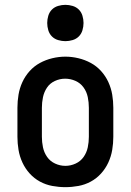

<svg xmlns="http://www.w3.org/2000/svg" viewBox="-20 -765 540 793"><path d="M250 8Q223 8 196 3Q169 -2 145 -15Q121 -28 102.5 -48.5Q84 -69 72.5 -94Q61 -119 56.5 -146Q52 -173 52 -200V-320Q52 -347 56.5 -374Q61 -401 72.5 -426Q84 -451 102.5 -471.5Q121 -492 145 -505Q169 -518 196 -524.5Q223 -531 250 -531Q277 -531 304 -524.5Q331 -518 355 -505Q379 -492 397.5 -471.5Q416 -451 427.5 -426Q439 -401 443.5 -374Q448 -347 448 -320V-200Q448 -173 443.5 -146Q439 -119 427.5 -94Q416 -69 397.5 -48.5Q379 -28 355 -15Q331 -2 304 3Q277 8 250 8ZM250 -80Q272 -80 292.5 -89.5Q313 -99 325.5 -117Q338 -135 342.5 -156.5Q347 -178 347 -200V-320Q347 -342 342.5 -364Q338 -386 325 -404Q312 -422 291.5 -431Q271 -440 249 -440Q227 -440 206.5 -430.5Q186 -421 174 -403Q162 -385 157.5 -363.5Q153 -342 153 -320V-200Q153 -178 157.5 -156.5Q162 -135 174.5 -117Q187 -99 207.5 -89.5Q228 -80 250 -80ZM250 -595Q235 -595 220 -599.5Q205 -604 194.5 -614.5Q184 -625 179.5 -640Q175 -655 175 -670Q175 -685 179.5 -700Q184 -715 194.5 -725.5Q205 -736 220 -740.5Q235 -745 250 -745Q265 -745 280 -740.5Q295 -736 305.5 -725.5Q316 -715 320.5 -700Q325 -685 325 -670Q325 -655 320.5 -640Q316 -625 305.5 -614.5Q295 -604 280 -599.5Q265 -595 250 -595Z"/></svg>

Font: Zed Mono Semibold
Style: Regular
Weight: 600
Monospace: yes
Designer: Belleve Invis
Foundry: Belleve Invis
Version: Version 1.0.0; ttfautohint (v1.8.4)